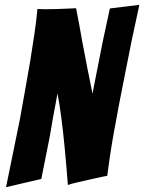

<svg xmlns="http://www.w3.org/2000/svg" viewBox="-20 -770 597 795"><path d="M5 5Q35 -139 62 -274Q72 -332 83.5 -394Q95 -456 105 -516.5Q115 -577 123 -632.5Q131 -688 135 -733Q148 -732 157 -732Q166 -732 178 -732Q192 -732 212 -732.5Q232 -733 252 -734Q272 -735 295 -736Q309 -666 320 -601Q331 -544 342.5 -484Q354 -424 363 -382Q367 -402 372 -428.5Q377 -455 383 -484Q389 -513 394.5 -542.5Q400 -572 406 -601Q420 -666 435 -735L557 -750Q523 -597 497 -460Q485 -401 473.5 -340.5Q462 -280 452 -224.5Q442 -169 435 -121.5Q428 -74 424 -42Q421 -42 400.5 -37.5Q380 -33 353.5 -27Q327 -21 300.5 -15Q274 -9 261 -4Q255 -84 248 -156Q245 -187 241.5 -219.5Q238 -252 234 -282Q230 -312 226 -338Q222 -364 218 -383Q215 -364 210 -339Q205 -314 200 -286Q195 -258 190 -227.5Q185 -197 179 -169Q166 -102 151 -29Z"/></svg>

Font: Bangers
Style: Regular
Weight: 400
Designer: vernon adams
Foundry: Vernon Adams
Version: Version 2.000